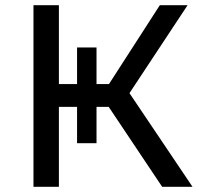

<svg xmlns="http://www.w3.org/2000/svg" viewBox="-20 -720 780 740"><path d="M605 0H722L479 -361L703 -700H596L400 -396H352V-537H277V-396H207V-700H109V0H207V-308H277V-168H352V-308H399Z"/></svg>

Font: Chess Sans Medium
Style: Regular
Weight: 500
Designer: Wolf Bōese
Foundry: Wolf Bōese
Version: Version 7.223;Glyphs 3.3 (3306)